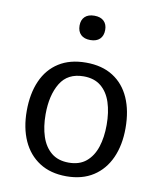

<svg xmlns="http://www.w3.org/2000/svg" viewBox="-86 -836 765 915"><g transform="rotate(10 296.5 -378.5)"><path d="M296.9 9.8Q220.2 9.8 166.7 -24.7Q113.3 -59.1 85.4 -120.8Q57.6 -182.6 57.6 -264.6Q57.6 -348.6 85 -410.4Q112.3 -472.2 165.8 -506.1Q219.2 -540 296.9 -540Q374.5 -540 427.7 -506.1Q481 -472.2 508.3 -410.4Q535.6 -348.6 535.6 -264.6Q535.6 -182.6 507.8 -120.8Q480 -59.1 426.8 -24.7Q373.5 9.8 296.9 9.8ZM296.9 -56.2Q348.6 -56.2 381.1 -83.3Q413.6 -110.4 429 -157.2Q444.3 -204.1 444.3 -264.2Q444.3 -325.7 429 -372.8Q413.6 -419.9 380.9 -446.8Q348.1 -473.6 296.9 -473.6Q219.7 -473.6 184.3 -415Q148.9 -356.4 148.9 -264.2Q148.9 -204.1 164.3 -157.2Q179.7 -110.4 212.4 -83.3Q245.1 -56.2 296.9 -56.2ZM296.9 -649.4Q267.1 -649.4 251 -665Q234.9 -680.7 234.9 -709Q234.9 -736.3 251 -751.7Q267.1 -767.1 296.9 -767.1Q326.7 -767.1 342.8 -751.7Q358.9 -736.3 358.9 -709Q358.9 -680.7 342.8 -665Q326.7 -649.4 296.9 -649.4Z"/></g></svg>

Font: Comme
Style: Regular
Weight: 400
Designer: Vernon Adams
Foundry: Vernon Adams
Version: Version 1.000;gftools[0.9.27]